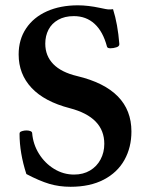

<svg xmlns="http://www.w3.org/2000/svg" viewBox="-20 -696 565 729"><path d="M80.1 -35.2Q54.2 -115.2 54.2 -188Q54.2 -191.9 56.2 -194.3Q58.6 -196.8 65.7 -198.7Q72.8 -200.7 80.6 -200.7Q89.4 -200.7 95.5 -198.2Q101.6 -195.8 102.1 -190.9Q105.5 -148.4 127.9 -112.3Q150.4 -76.2 185.5 -54.7Q220.7 -33.2 261.2 -33.2Q295.9 -33.2 321.8 -48.6Q347.7 -64 361.8 -90.6Q376 -117.2 376 -149.9Q376 -251 245.1 -285.2Q148.9 -310.1 99.9 -362.3Q50.8 -414.6 50.8 -489.3Q50.8 -545.9 79.1 -588.1Q107.4 -630.4 158.2 -653.1Q209 -675.8 275.9 -675.8Q314 -675.8 359.9 -666Q386.7 -660.2 391.1 -660.2Q403.8 -660.2 409.2 -661.1Q427.2 -604.5 433.1 -528.8Q433.6 -520 421.9 -516.4Q410.2 -512.7 399.4 -512.7Q387.7 -512.7 386.2 -519Q371.1 -576.2 339.1 -605.5Q307.1 -634.8 260.3 -634.8Q225.6 -634.8 200.9 -620.8Q176.3 -606.9 164.1 -583.3Q151.9 -559.6 151.9 -530.3Q151.9 -483.9 182.4 -452.6Q212.9 -421.4 272.9 -407.2Q479 -357.9 479 -196.8Q479 -136.2 452.4 -88.6Q425.8 -41 373.8 -13.9Q321.8 13.2 248 13.2Q204.6 13.2 167 2Q129.4 -9.3 80.1 -35.2Z"/></svg>

Font: JuniusX
Style: Bold
Weight: 700
Designer: Peter S. Baker
Foundry: Briery Creek Software
Version: Version 1.004